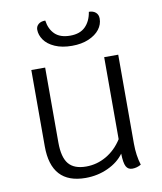

<svg xmlns="http://www.w3.org/2000/svg" viewBox="-87 -849 783 929"><g transform="rotate(-10 304.5 -384.5)"><path d="M532 -7Q511 5 489 5Q468 5 458.5 -12.5Q449 -30 448 -76Q420 -37 369 -13.5Q318 10 259 10Q90 10 90 -175V-550H158V-182Q158 -109 185 -76.5Q212 -44 271 -44Q324 -44 370.5 -71Q417 -98 448 -147V-550H517V-113Q517 -55 532 -7ZM152 -737Q152 -753 164 -763.5Q176 -774 198 -774Q204 -731 230 -706Q256 -681 305 -681Q353 -681 379.5 -707.5Q406 -734 413 -779Q434 -779 446.5 -768Q459 -757 459 -738Q459 -709 440.5 -685Q422 -661 387 -646Q352 -631 305 -631Q256 -631 221 -646.5Q186 -662 169 -686.5Q152 -711 152 -737Z"/></g></svg>

Font: Krub
Style: Regular
Weight: 400
Designer: Ekaluck Peanpanawate
Foundry: Cadson Demak Co.,Ltd.
Version: Version 1.000; ttfautohint (v1.6)